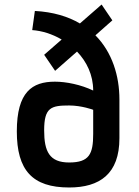

<svg xmlns="http://www.w3.org/2000/svg" viewBox="-20 -812 613 847"><path d="M54.2 -232.4C54.2 -61.5 122.1 15.1 285.2 15.1C419.9 15.1 506.8 -44.9 506.8 -202.1V-373C506.8 -477.1 475.1 -581.1 400.9 -656.2L475.6 -722.2L428.2 -792L332.5 -708.5C280.3 -739.3 214.4 -759.3 133.8 -763.7L122.1 -679.2C164.6 -676.3 210.4 -662.1 252 -637.7L174.8 -570.3L223.1 -499.5L319.8 -584.5C362.3 -540 391.1 -481.4 391.1 -412.6C336.9 -438.5 272 -451.7 222.2 -451.7C122.1 -451.7 54.2 -406.7 54.2 -232.4ZM174.8 -236.8C174.8 -337.9 205.1 -346.7 285.2 -346.7C339.8 -346.7 392.1 -327.6 391.1 -327.6V-221.2C391.1 -132.8 374 -95.2 285.2 -95.2C198.2 -95.2 174.8 -143.6 174.8 -236.8Z"/></svg>

Font: Doppio One
Style: Regular
Weight: 400
Designer: Szymon Celej
Foundry: Sorkin Type Co
Version: Version 1.002